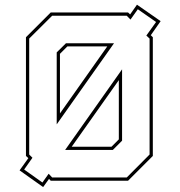

<svg xmlns="http://www.w3.org/2000/svg" viewBox="-20 -752 750 799"><path d="M159.5 26.5 61.5 -43 98 -94 88 -103V-597L191 -700H513L521.5 -692L550 -732.5L648.5 -664L607.5 -605.5L616 -597V-103L513 0H191L184 -7.5ZM156.5 7.5 182.5 -29 197 -13.5H507.5L602.5 -109V-591.5L589 -604L629.5 -660.5L553.5 -713.5L523 -670.5L507.5 -686.5H197L101.5 -591.5V-109L115 -95.5L80.5 -46.5ZM216 -234.5V-534L254.5 -572H454.5ZM229.5 -280 426.5 -559H260.5L229.5 -528ZM488 -166.5 449.5 -128H251L488 -463.5ZM278.5 -141.5H444L474.5 -172V-418.5Z"/></svg>

Font: Tourney Expanded Thin
Style: Regular
Weight: 100
Width: 7
Designer: Tyler Finck
Foundry: Etcetera Type Co
Version: Version 1.010; ttfautohint (v1.8.3)